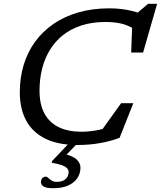

<svg xmlns="http://www.w3.org/2000/svg" viewBox="-20 -755 849 1013"><path d="M590 -95.5 499.5 -44 619 -210.5H683.5L611 -28Q568 -11 510.5 -0.5Q453 10 389 10Q286.5 10 219 -23.5Q151.5 -57 118 -119.2Q84.5 -181.5 84.5 -268Q84.5 -344.5 104.8 -412Q125 -479.5 164.8 -534.2Q204.5 -589 261.8 -628.5Q319 -668 393.2 -689.5Q467.5 -711 557 -711Q590 -711 619.5 -707.5Q649 -704 675.5 -697.5Q702 -691 726 -682L697.5 -681L761.5 -735H809L735 -478H672L678 -634L690 -600.5Q654.5 -623 618 -631Q581.5 -639 536.5 -639Q466 -639 409.8 -620.8Q353.5 -602.5 312 -569.5Q270.5 -536.5 243 -491.2Q215.5 -446 202 -391.8Q188.5 -337.5 188.5 -276.5Q188.5 -204.5 214.5 -156.2Q240.5 -108 290 -84Q339.5 -60 409 -60Q453.5 -60 500 -69.5Q546.5 -79 590 -95.5ZM279.5 204.5Q309.5 204.5 325.8 190Q342 175.5 342 152.5Q342 135.5 323 124Q304 112.5 252.5 103.5L255.5 94L356 -12H401.5L305 88L309 55Q363 66.5 383.8 85.8Q404.5 105 404.5 130Q404.5 160 388.2 184.5Q372 209 340.2 223.5Q308.5 238 261 238Q224.5 238 210.2 229Q196 220 196 205Q196 193.5 203.2 185.2Q210.5 177 222.5 177Q228 177 234.8 183.8Q241.5 190.5 252.2 197.5Q263 204.5 279.5 204.5Z"/></svg>

Font: Newsreader 8pt
Style: Italic
Weight: 400
Italic angle: -17°
Version: Version 1.003